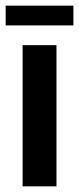

<svg xmlns="http://www.w3.org/2000/svg" viewBox="-20 -660 280 680"><path d="M0 -570V-640H240V-570ZM60 0V-500H180V0Z"/></svg>

Font: Cuprum
Style: Bold
Weight: 700
Designer: Jovanny Lemonad
Foundry: Jovanny Lemonad
Version: Version 2.000